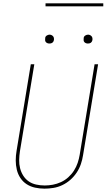

<svg xmlns="http://www.w3.org/2000/svg" viewBox="-20 -1119 640 1147"><path d="M246 8Q217 8 189.5 2Q162 -4 139.5 -18.5Q117 -33 102 -55.5Q87 -78 80.5 -105Q74 -132 74 -160.5Q74 -189 79 -218L164 -735H185L99 -215Q95 -189 94.5 -163.5Q94 -138 100 -114Q106 -90 119 -69.5Q132 -49 151.5 -35.5Q171 -22 196 -16.5Q221 -11 247 -11Q271 -11 295.5 -15.5Q320 -20 344 -31Q368 -42 388 -60Q408 -78 422 -100Q436 -122 444 -146Q452 -170 456 -194L545 -735H566L476 -191Q472 -165 463 -138.5Q454 -112 438 -88Q422 -64 400.5 -45Q379 -26 353 -13.5Q327 -1 299.5 3.5Q272 8 246 8ZM505 -859Q499 -859 493.5 -861Q488 -863 484 -867.5Q480 -872 479.5 -878.5Q479 -885 480 -891Q480 -896 482.5 -900Q485 -904 489 -906.5Q493 -909 497 -910.5Q501 -912 506 -912Q512 -912 517.5 -909.5Q523 -907 527 -902.5Q531 -898 532 -891.5Q533 -885 532 -879Q531 -874 528.5 -870Q526 -866 522.5 -863.5Q519 -861 514.5 -860Q510 -859 505 -859ZM275 -859Q269 -859 263.5 -861Q258 -863 254 -867.5Q250 -872 249.5 -878.5Q249 -885 250 -891Q250 -896 252.5 -900Q255 -904 259 -906.5Q263 -909 267 -910.5Q271 -912 276 -912Q282 -912 287.5 -909.5Q293 -907 297 -902.5Q301 -898 302 -891.5Q303 -885 302 -879Q301 -874 298.5 -870Q296 -866 292.5 -863.5Q289 -861 284.5 -860Q280 -859 275 -859ZM597 -1081H252V-1099H597Z"/></svg>

Font: Iosevka Aile Thin
Style: Italic
Weight: 100
Italic angle: -9°
Designer: Belleve Invis
Foundry: Belleve Invis
Version: Version 31.1.0; ttfautohint (v1.8.4)